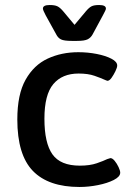

<svg xmlns="http://www.w3.org/2000/svg" viewBox="-20 -738 525 765"><path d="M267 -575Q235 -575 223 -581Q211 -587 204 -601L162 -677Q157 -687 154 -693.5Q151 -700 151 -704Q151 -718 178 -718Q198 -718 208.5 -713Q219 -708 231 -694L277 -639L323 -694Q335 -708 345 -713Q355 -718 375 -718Q402 -718 402 -704Q402 -700 398.5 -693.5Q395 -687 390 -677L349 -601Q342 -588 329.5 -581.5Q317 -575 286 -575ZM297 7Q173 7 111 -57Q49 -121 49 -262Q49 -362 82 -420.5Q115 -479 170 -504.5Q225 -530 292 -530Q330 -530 365.5 -523Q401 -516 424 -504Q447 -492 447 -477Q447 -469 440 -454.5Q433 -440 424.5 -428Q416 -416 408 -416Q407 -416 403.5 -417.5Q400 -419 395 -421Q382 -427 356.5 -436Q331 -445 293 -445Q228 -445 192.5 -403Q157 -361 157 -265Q157 -168 189 -123Q221 -78 298 -78Q338 -78 365.5 -87.5Q393 -97 407 -104Q412 -105 415 -106.5Q418 -108 420 -108Q428 -108 437 -97Q446 -86 452.5 -72Q459 -58 459 -50Q459 -34 433.5 -21Q408 -8 370.5 -0.5Q333 7 297 7Z"/></svg>

Font: Asap Medium
Style: Regular
Weight: 500
Designer: Pablo Cosgaya
Foundry: Omnibus-Type
Version: Version 3.001; ttfautohint (v1.8.3)